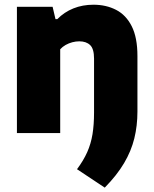

<svg xmlns="http://www.w3.org/2000/svg" viewBox="-20 -578 667 834"><path d="M435 237 314.5 157Q342.5 119.5 358.8 83Q375 46.5 381.8 5Q388.5 -36.5 388.5 -89V-323.5Q388.5 -366 371.5 -382.2Q354.5 -398.5 324.5 -398.5Q309.5 -398.5 294.2 -394.5Q279 -390.5 265.2 -382.8Q251.5 -375 241.5 -364V0H53.5V-548.5H208.5L221 -495H229Q259 -525.5 298.8 -541.5Q338.5 -557.5 386 -557.5Q441 -557.5 484.2 -535.2Q527.5 -513 552.2 -464Q577 -415 577 -334.5V-93.5Q577 -32 563.5 23Q550 78 519 130.5Q488 183 435 237Z"/></svg>

Font: Encode Sans Condensed Thin ExtraBold
Style: Regular
Weight: 800
Version: Version 3.002